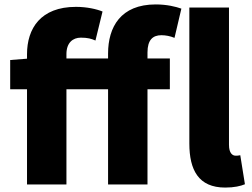

<svg xmlns="http://www.w3.org/2000/svg" viewBox="-20 -833 1136 867"><path d="M997 14C1038 14 1067 7 1086 -1L1065 -132C1055 -130 1051 -130 1044 -130C1030 -130 1014 -141 1014 -179V-799H835V-185C835 -66 876 14 997 14ZM26 -430H102V0H280V-430H468V0H646V-430H747V-569H646V-596C646 -653 670 -674 709 -674C728 -674 749 -670 768 -662L799 -794C774 -803 733 -813 683 -813C525 -813 468 -711 468 -591V-569H280V-589C280 -640 309 -663 345 -663C376 -663 393 -658 411 -650L443 -781C416 -792 372 -802 323 -802C163 -802 102 -704 102 -588V-568L26 -562Z"/></svg>

Font: Noto Sans KR Black
Style: Regular
Weight: 900
Designer: Ryoko NISHIZUKA 西塚涼子 (kana, bopomofo & ideographs); Paul D. Hunt (Latin, Greek & Cyrillic); Sandoll Communications 산돌커뮤니
Foundry: Adobe
Version: Version 2.004;hotconv 1.0.118;makeotfexe 2.5.65603